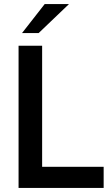

<svg xmlns="http://www.w3.org/2000/svg" viewBox="-20 -921 541 941"><path d="M71 0V-697H186.5V-103.5H488V0ZM88 -759 199 -901H318L169.5 -759Z"/></svg>

Font: HK Grotesk SemiBold
Style: Regular
Weight: 600
Designer: Alfredo Marco Pradil
Foundry: Hanken Design Co.
Version: Version 3.001;FEAKit 1.0